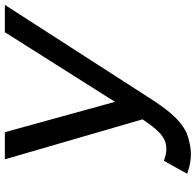

<svg xmlns="http://www.w3.org/2000/svg" viewBox="-28 -762 806 790"><g transform="rotate(-90 375.0 -367.0)"><path d="M750 -750 350 -129Q318.5 -82.5 290 -52.2Q261.5 -22 227 -4Q216.5 0.5 204.8 4Q193 7.5 180.8 10.2Q168.5 13 156.8 14.2Q145 15.5 135.5 15.5Q96.5 15.5 55 0L108.5 -96Q112 -94.5 117.8 -92.5Q123.5 -90.5 129.8 -89Q136 -87.5 142.2 -86.5Q148.5 -85.5 153 -85.5Q181 -85.5 198 -95Q219 -106.5 238.5 -129.2Q258 -152 279 -183.5L114.5 -750H226L351 -297L637.5 -750Z"/></g></svg>

Font: Russisch Sans SemiBold
Style: Italic
Weight: 600
Width: 4
Italic angle: -10°
Designer: Michael Sharanda (font) & Cristiano Sobral (main changes)
Foundry: Michael Sharanda
Version: Version 2.00;September 8, 2020;FontCreator 13.0.0.2681 64-bi